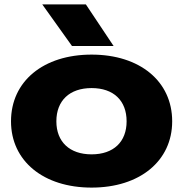

<svg xmlns="http://www.w3.org/2000/svg" viewBox="-20 -836 832 872"><path d="M396 16C615 16 762 -105 762 -285C762 -467 615 -588 396 -588C177 -588 30 -467 30 -285C30 -105 177 16 396 16ZM396 -135C296 -135 236 -192 236 -285C236 -379 296 -436 396 -436C496 -436 555 -379 555 -285C555 -192 496 -135 396 -135ZM370 -816H172L307 -627H496Z"/></svg>

Font: Bounded
Style: Bold
Weight: 700
Designer: Vlad Churkin
Version: Version 3.0